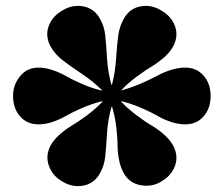

<svg xmlns="http://www.w3.org/2000/svg" viewBox="-20 -767 770 661"><path d="M24.9 -436.5Q24.9 -475.1 49.1 -504.6Q73.2 -534.2 112.3 -534.2Q136.2 -534.2 161.4 -525.6Q186.5 -517.1 206.3 -505.6Q226.1 -494.1 259 -479.5Q292 -464.8 326.2 -456.1Q331.1 -454.6 331.5 -455.1Q332.5 -455.1 328.1 -459.5Q296.9 -489.7 258.5 -515.1Q220.2 -540.5 195.1 -560.1Q169.9 -579.6 154.3 -606.4Q135.3 -641.6 147.2 -676Q159.2 -710.4 194.8 -731Q229 -752 266.4 -745.1Q303.7 -738.3 323.2 -704.1Q338.9 -677.7 342.3 -645.3Q345.7 -612.8 348.4 -567.4Q351.1 -522 362.3 -480Q363.3 -476.1 363.8 -475.1Q364.3 -474.1 365 -475.1Q365.7 -476.1 366.7 -480Q377 -521.5 379.9 -567.6Q382.8 -613.8 387.2 -645.5Q391.6 -677.2 407.2 -704.1Q426.8 -738.3 463.9 -745.1Q501 -752 535.2 -731Q570.8 -710.4 582.8 -676Q594.7 -641.6 575.7 -606.4Q563.5 -585.4 543.5 -568.1Q523.4 -550.8 503.7 -539.1Q483.9 -527.3 454.6 -506.1Q425.3 -484.9 400.4 -459.5Q397 -456.1 397.2 -455.8Q397.5 -455.6 402.3 -457Q436.5 -466.8 469.7 -481.4Q502.9 -496.1 522.9 -507.1Q543 -518.1 568.1 -526.1Q593.3 -534.2 617.7 -534.2Q657.2 -534.2 681.2 -506.3Q705.1 -478.5 705.1 -436.5Q705.1 -394.5 681.2 -366.7Q657.2 -338.9 617.7 -338.9Q593.3 -338.9 568.1 -347.4Q543 -356 522.9 -367.7Q502.9 -379.4 469.7 -394Q436.5 -408.7 402.3 -417.5Q396.5 -418.9 396.2 -418.5Q396 -418 399.9 -414.1Q424.8 -388.7 454.1 -367.2Q483.4 -345.7 503.4 -334Q523.4 -322.3 543.5 -304.9Q563.5 -287.6 575.7 -266.6Q594.7 -231.4 582.8 -197Q570.8 -162.6 535.2 -142.1Q503.9 -122.6 465.3 -129.2Q426.8 -135.7 407.2 -168.9Q395 -189.9 389.9 -216.1Q384.8 -242.2 384.8 -265.4Q384.8 -288.6 380.9 -324.7Q377 -360.8 367.2 -395Q366.2 -398.9 365.7 -399.9Q365.2 -400.9 364.5 -399.9Q363.8 -398.9 362.8 -395Q351.1 -352.5 348.4 -306.9Q345.7 -261.2 342.3 -228.3Q338.9 -195.3 323.2 -168.9Q303.7 -134.8 266.4 -127.9Q229 -121.1 194.8 -142.1Q161.1 -161.1 148.4 -196Q135.7 -231 154.3 -266.6Q166.5 -287.6 186.5 -304.9Q206.5 -322.3 226.3 -334Q246.1 -345.7 275.4 -366.9Q304.7 -388.2 329.6 -413.6Q334 -418 333.7 -418.5Q333.5 -418.9 327.1 -417.5Q293 -408.7 259.8 -394Q226.6 -379.4 206.5 -367.7Q186.5 -356 161.6 -347.4Q136.7 -338.9 112.3 -338.9Q72.8 -338.9 48.8 -366.7Q24.9 -394.5 24.9 -436.5Z"/></svg>

Font: Cooper* Black
Style: Regular
Weight: 900
Designer: Owen Earl
Foundry: indestructible type*
Version: Version 0.001